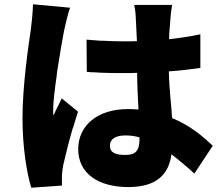

<svg xmlns="http://www.w3.org/2000/svg" viewBox="-20 -815 1040 896"><path d="M269 51C269 40 269 27 269 16V4C269 -5 272 -30 275 -44C284 -85 300 -149 319 -215L323 -225L326 -236C332 -256 338 -275 344 -294L268 -356C255 -326 242 -306 230 -276C228 -280 228 -297 228 -300C228 -339 236 -402 245 -465L246 -477C259 -561 273 -643 279 -672C283 -690 298 -757 307 -779L134 -795C133 -758 128 -708 124 -678C113 -604 85 -416 85 -264C85 -127 105 -7 126 61L269 51ZM780 -95C814 -69 850 -39 887 -5L973 -135C928 -177 869 -229 783 -264C780 -324 770 -390 768 -482C820 -485 870 -492 915 -498V-655C870 -645 820 -638 769 -632C770 -674 774 -703 775 -722C776 -744 780 -773 783 -792H606C612 -771 614 -735 614 -720C616 -702 616 -670 619 -623C600 -622 583 -622 564 -622C528 -622 493 -623 458 -625H448C426 -627 405 -628 384 -630L385 -480C388 -479 391 -479 394 -479L404 -478C414 -478 423 -477 433 -477L443 -476C470 -475 498 -474 526 -474H535C542 -474 548 -474 555 -474H565C583 -474 601 -474 620 -475C620 -421 623 -373 625 -327L626 -318C626 -313 626 -308 626 -304C610 -305 594 -306 577 -306C437 -306 345 -231 345 -119C345 -6 438 58 579 58C710 58 768 -1 780 -95ZM493 -135C493 -167 520 -183 566 -183C590 -183 609 -180 631 -174V-166C631 -111 612 -92 566 -92C523 -92 493 -100 493 -135Z"/></svg>

Font: Glow Sans SC Normal Heavy
Style: Regular
Weight: 900
Designer: Ryoko NISHIZUKA (kana, bopomofo & ideographs); Paul D. Hunt (Latin, Greek & Cyrillic); Sandoll Communications, Soo-young
Version: Version 0.93